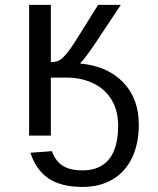

<svg xmlns="http://www.w3.org/2000/svg" viewBox="-20 -548 640 776"><path d="M541 -44.9Q541 33.7 513.2 90.8Q485.4 147.9 434.1 177.7Q382.8 207.5 313.5 207.5Q227.1 207.5 176.3 173.3Q125.5 139.2 103 69.3L189.9 63Q204.6 104 234.1 122.3Q263.7 140.6 313.5 140.6Q384.3 140.6 420.9 95.2Q457.5 49.8 457.5 -39.6Q457.5 -101.6 430.7 -145.3Q403.8 -189 356.2 -211.7Q308.6 -234.4 248 -234.4H185.5V0H97.7V-528.3H185.5V-296.9Q200.2 -296.9 211.9 -300.8Q223.6 -304.7 236.3 -317.1Q249 -329.6 265.1 -352.1Q281.2 -374.5 376.5 -528.3H468.3L362.8 -369.6Q321.8 -309.1 303.2 -291.5Q415 -280.8 478 -215.1Q541 -149.4 541 -44.9Z"/></svg>

Font: Courier New
Style: Regular
Weight: 400
Designer: Steve Matteson
Foundry: Ascender Corporation
Version: Version 2.00.3